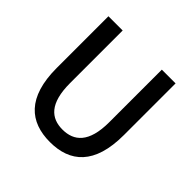

<svg xmlns="http://www.w3.org/2000/svg" viewBox="-186 -914 1106 1106"><g transform="rotate(45 366.5 -361.5)"><path d="M367 14C530 14 640 -76 640 -316V-737H528V-309C528 -142 460 -88 367 -88C275 -88 209 -142 209 -309V-737H93V-316C93 -76 204 14 367 14Z"/></g></svg>

Font: ChiuKong Gothic CL Medium
Style: Regular
Weight: 500
Designer: Ryoko NISHIZUKA 西塚涼子 (kana, bopomofo & ideographs); Paul D. Hunt (Latin, Greek & Cyrillic); Sandoll Communications 산돌커뮤니
Foundry: Adobe
Version: Version 1.300